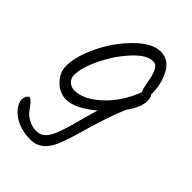

<svg xmlns="http://www.w3.org/2000/svg" viewBox="-231 -592 922 922"><g transform="rotate(45 230.0 -131.0)"><path d="M422 -289Q422 -246 379 -186Q345 -110 298 56Q285 104 267 149Q231 240 156.5 240Q82 240 35.5 204.5Q-11 169 -11 130Q-11 121 -5 110Q1 99 9 99Q17 99 29.5 113.5Q42 128 53.5 145Q65 162 91 176.5Q117 191 143 191Q169 191 183.5 180Q198 169 208 152.5Q218 136 228.5 106.5Q239 77 246 51Q271 -42 285 -87Q200 -17 141 -17Q95 -17 60.5 -52.5Q26 -88 26 -132Q26 -197 68 -284Q110 -371 176 -436.5Q242 -502 298.5 -502Q355 -502 383.5 -448Q412 -394 412 -334V-324Q422 -311 422 -289ZM138 -76Q199 -76 267.5 -139Q336 -202 373 -300Q366 -312 361 -338Q349 -418 328 -435Q319 -443 305 -443Q262 -443 209 -385Q156 -327 120 -252.5Q84 -178 84 -128Q84 -105 100 -90.5Q116 -76 138 -76Z"/></g></svg>

Font: Kalam Light
Style: Regular
Weight: 300
Version: Version 2.001;PS 1.0;hotconv 1.0.79;makeotf.lib2.5.61930; tt